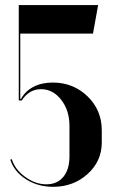

<svg xmlns="http://www.w3.org/2000/svg" viewBox="-20 -719 467 749"><path d="M20 -96.2 25.9 -98.1Q38.6 -57.6 78.4 -28.8Q118.2 0 161.1 0Q203.1 0 227.1 -29.1Q251 -58.1 251 -108.9V-228Q251 -288.1 218.8 -329.6Q186.5 -371.1 140.1 -371.1Q93.3 -371.1 64.9 -327.1H53.2V-699.2H362.8L342.8 -587.9H59.1V-333H62Q78.6 -363.8 110.8 -380.4Q143.1 -397 186 -397Q265.6 -397 321.3 -343.3Q377 -289.6 377 -210.9V-163.1Q377 -90.3 321.8 -40.3Q266.6 9.8 187 9.8Q127.9 9.8 81.8 -19.5Q35.6 -48.8 20 -96.2Z"/></svg>

Font: Moniqa Black Display
Style: Regular
Weight: 900
Designer: Rajesh Rajput
Foundry: Rajesh Rajput
Version: Version 1.000